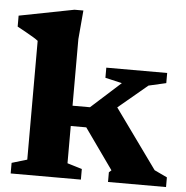

<svg xmlns="http://www.w3.org/2000/svg" viewBox="-52 -788 813 839"><g transform="rotate(5 354.0 -368.5)"><path d="M374.5 -253 445 -355 651 -69 707 -42.5V0H452.5V-42.5L463 -52L337 -229.5H204.5V-318.5H345.5L475 -435.5L401.5 -452.5V-497H668.5V-452.5L592 -435ZM269 -66 333.5 -46.5V0H25.5V-46.5L92.5 -66.5V-587.5Q86 -593 71.5 -601.8Q57 -610.5 38.2 -621Q19.5 -631.5 0 -642V-690L241 -737H280L269 -610.5Z"/></g></svg>

Font: Newsreader 9pt
Style: Bold
Weight: 700
Designer: Hugues Gentile
Foundry: Production Type
Version: Version 1.003